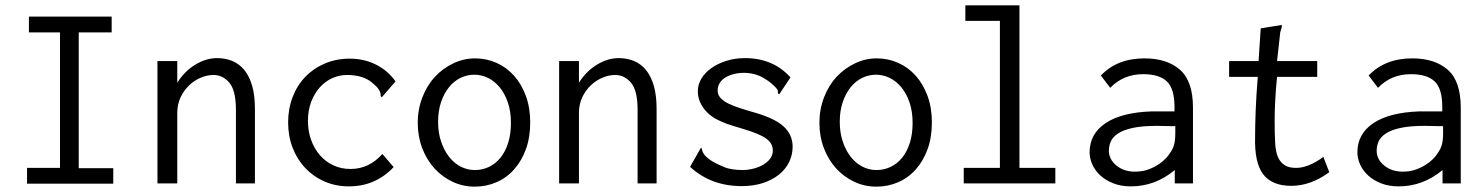

<svg xmlns="http://www.w3.org/2000/svg" viewBox="-20 -685 5540 717"><path d="M88 -623H397V-564H274V-57H403V1H81V-58H204V-564H88Z M568 0V-457H642V-376Q668 -418 708.5 -443Q749 -468 791 -468Q821 -468 847 -457.5Q873 -447 892 -424Q911 -401 921.5 -365Q932 -329 932 -277V0H861V-275Q861 -347 836.5 -376Q812 -405 777 -405Q754 -405 730 -395Q706 -385 686.5 -366.5Q667 -348 654.5 -322Q642 -296 642 -263V0Z M1457 -381 1406 -322Q1401 -325 1401.5 -328.5Q1402 -332 1400.5 -338Q1399 -344 1393 -353Q1387 -362 1369 -377Q1335 -405 1276 -405Q1247 -405 1220.5 -393Q1194 -381 1174 -358.5Q1154 -336 1142 -304.5Q1130 -273 1130 -234Q1130 -195 1142 -162Q1154 -129 1175 -105Q1196 -81 1225 -67.5Q1254 -54 1289 -54Q1358 -54 1408 -110L1450 -61Q1382 11 1283 11Q1234 11 1192.5 -7Q1151 -25 1120.5 -57Q1090 -89 1073 -132.5Q1056 -176 1056 -228Q1056 -279 1073 -323Q1090 -367 1120.5 -398.5Q1151 -430 1193.5 -448Q1236 -466 1286 -466Q1340 -466 1384.5 -443.5Q1429 -421 1457 -381Z M1754 -467Q1796 -467 1833.5 -450.5Q1871 -434 1899 -403Q1927 -372 1943.5 -327.5Q1960 -283 1960 -228Q1960 -172 1944 -128Q1928 -84 1900 -52.5Q1872 -21 1834 -4.5Q1796 12 1753 12Q1709 12 1670.5 -6Q1632 -24 1603 -55.5Q1574 -87 1557 -131Q1540 -175 1540 -226Q1540 -277 1557.5 -322Q1575 -367 1604.5 -398.5Q1634 -430 1673 -448.5Q1712 -467 1754 -467ZM1888 -226Q1888 -269 1876.5 -302.5Q1865 -336 1846 -359Q1827 -382 1802.5 -394Q1778 -406 1751 -406Q1724 -406 1699.5 -394Q1675 -382 1656.5 -359Q1638 -336 1627 -303.5Q1616 -271 1616 -230Q1616 -190 1627 -157Q1638 -124 1656.5 -100Q1675 -76 1700 -63Q1725 -50 1753 -50Q1781 -50 1805.5 -61.5Q1830 -73 1848.5 -95.5Q1867 -118 1877.5 -151Q1888 -184 1888 -226Z M2068 0V-457H2142V-376Q2168 -418 2208.5 -443Q2249 -468 2291 -468Q2321 -468 2347 -457.5Q2373 -447 2392 -424Q2411 -401 2421.5 -365Q2432 -329 2432 -277V0H2361V-275Q2361 -347 2336.5 -376Q2312 -405 2277 -405Q2254 -405 2230 -395Q2206 -385 2186.5 -366.5Q2167 -348 2154.5 -322Q2142 -296 2142 -263V0Z M2932 -396 2890 -333Q2885 -334 2885 -341Q2885 -348 2883 -351Q2865 -374 2832 -393.5Q2799 -413 2757 -413Q2738 -413 2720.5 -408.5Q2703 -404 2689.5 -396Q2676 -388 2668 -375.5Q2660 -363 2660 -347Q2660 -335 2666 -325.5Q2672 -316 2685 -307Q2698 -298 2721.5 -289Q2745 -280 2783 -269Q2869 -246 2904.5 -214.5Q2940 -183 2940 -137Q2940 -107 2927 -80Q2914 -53 2889 -33Q2864 -13 2829 -1.5Q2794 10 2750 10Q2635 10 2557 -62L2598 -134Q2601 -131 2602 -124.5Q2603 -118 2609 -109Q2615 -100 2631 -88.5Q2647 -77 2680 -63Q2695 -56 2714 -53Q2733 -50 2752 -50Q2772 -50 2792.5 -55Q2813 -60 2829.5 -69.5Q2846 -79 2856 -92.5Q2866 -106 2866 -123Q2866 -149 2842 -167Q2818 -185 2754 -204Q2710 -217 2696 -222Q2660 -236 2644 -246.5Q2628 -257 2615 -271.5Q2602 -286 2594 -304.5Q2586 -323 2586 -345Q2586 -369 2599 -391Q2612 -413 2635.5 -430Q2659 -447 2691.5 -457.5Q2724 -468 2762 -468Q2867 -468 2932 -396Z M3254 -467Q3296 -467 3333.5 -450.5Q3371 -434 3399 -403Q3427 -372 3443.5 -327.5Q3460 -283 3460 -228Q3460 -172 3444 -128Q3428 -84 3400 -52.5Q3372 -21 3334 -4.5Q3296 12 3253 12Q3209 12 3170.5 -6Q3132 -24 3103 -55.5Q3074 -87 3057 -131Q3040 -175 3040 -226Q3040 -277 3057.5 -322Q3075 -367 3104.5 -398.5Q3134 -430 3173 -448.5Q3212 -467 3254 -467ZM3388 -226Q3388 -269 3376.5 -302.5Q3365 -336 3346 -359Q3327 -382 3302.5 -394Q3278 -406 3251 -406Q3224 -406 3199.5 -394Q3175 -382 3156.5 -359Q3138 -336 3127 -303.5Q3116 -271 3116 -230Q3116 -190 3127 -157Q3138 -124 3156.5 -100Q3175 -76 3200 -63Q3225 -50 3253 -50Q3281 -50 3305.5 -61.5Q3330 -73 3348.5 -95.5Q3367 -118 3377.5 -151Q3388 -184 3388 -226Z M3585 -665H3787V-58H3921V0H3579V-58H3714V-607H3585Z M4091 -403Q4152 -467 4254 -467Q4338 -467 4386.5 -424.5Q4435 -382 4435 -283V0H4367V-50Q4294 11 4203 11Q4167 11 4138.5 0Q4110 -11 4090 -29Q4070 -47 4059.5 -70Q4049 -93 4049 -116Q4049 -185 4108.5 -225Q4168 -265 4280 -269H4366V-286Q4366 -354 4337.5 -381Q4309 -408 4249 -408Q4175 -408 4126 -357ZM4369 -214H4352Q4338 -214 4325.5 -214.5Q4313 -215 4301 -215Q4246 -215 4211 -207.5Q4176 -200 4156 -187Q4136 -174 4128.5 -157.5Q4121 -141 4121 -122Q4121 -90 4149 -67Q4177 -44 4218 -44Q4248 -44 4272 -53.5Q4296 -63 4314 -76.5Q4332 -90 4343 -104.5Q4354 -119 4359 -130Q4369 -150 4369 -184Z M4688 -579 4767 -592Q4767 -583 4764.5 -576Q4762 -569 4761 -565L4749 -457H4899V-398H4749Q4740 -309 4740 -231Q4740 -183 4742 -150Q4744 -117 4752.5 -98Q4761 -79 4777 -68.5Q4793 -58 4820 -58Q4866 -58 4922 -99L4944 -42Q4875 9 4802 9Q4730 9 4697 -34.5Q4664 -78 4667 -176Q4667 -212 4669 -268Q4671 -324 4677 -398H4570V-457H4680Z M5091 -403Q5152 -467 5254 -467Q5338 -467 5386.5 -424.5Q5435 -382 5435 -283V0H5367V-50Q5294 11 5203 11Q5167 11 5138.5 0Q5110 -11 5090 -29Q5070 -47 5059.5 -70Q5049 -93 5049 -116Q5049 -185 5108.5 -225Q5168 -265 5280 -269H5366V-286Q5366 -354 5337.5 -381Q5309 -408 5249 -408Q5175 -408 5126 -357ZM5369 -214H5352Q5338 -214 5325.5 -214.5Q5313 -215 5301 -215Q5246 -215 5211 -207.5Q5176 -200 5156 -187Q5136 -174 5128.5 -157.5Q5121 -141 5121 -122Q5121 -90 5149 -67Q5177 -44 5218 -44Q5248 -44 5272 -53.5Q5296 -63 5314 -76.5Q5332 -90 5343 -104.5Q5354 -119 5359 -130Q5369 -150 5369 -184Z"/></svg>

Font: Inconsolata
Style: Regular
Weight: 400
Designer: Raph Levien, Kirill Tkachev
Foundry: Cyreal
Version: Version 1.013